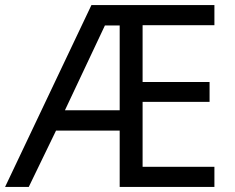

<svg xmlns="http://www.w3.org/2000/svg" viewBox="-21 -734 922 754"><path d="M821 0H449V-221H199L92 0H-1L338 -714H821V-635H539V-412H802V-334H539V-79H821ZM234 -301H449V-634H391Z"/></svg>

Font: Noto Sans Meetei Mayek
Style: Regular
Weight: 400
Designer: Monotype Design Team and Neelakash Kshetrimayum
Foundry: Monotype Imaging Inc.
Version: Version 2.002